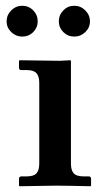

<svg xmlns="http://www.w3.org/2000/svg" viewBox="-20 -645 352 666"><path d="M226.1 -434.1V-77.1Q226.1 -54.7 235.6 -43.9Q245.1 -33.2 269 -33.2H288.1Q295.9 -33.2 295.9 -23.9V-1L293.9 1Q211.9 -1 172.9 -1L47.9 1L45.9 -1V-23.9Q45.9 -33.2 54.2 -33.2H73.2Q97.2 -33.2 106.7 -43.9Q116.2 -54.7 116.2 -77.1V-357.9Q116.2 -379.9 106.7 -390.9Q97.2 -401.9 73.2 -401.9H54.2Q45.9 -401.9 45.9 -410.2V-434.1L47.9 -436Q150.9 -434.1 187 -434.1L224.1 -436ZM184.1 -570.8Q184.1 -593.3 199.7 -609.1Q215.3 -625 237.8 -625Q259.8 -625 275.9 -608.9Q292 -592.8 292 -570.8Q292 -549.3 275.9 -533.7Q259.8 -518.1 237.8 -518.1Q215.3 -518.1 199.7 -533.7Q184.1 -549.3 184.1 -570.8ZM2.9 -570.8Q2.9 -592.8 19 -608.9Q35.2 -625 57.1 -625Q79.6 -625 95.2 -609.1Q110.8 -593.3 110.8 -570.8Q110.8 -549.3 95.2 -533.7Q79.6 -518.1 57.1 -518.1Q35.2 -518.1 19 -533.7Q2.9 -549.3 2.9 -570.8Z"/></svg>

Font: Linux Libertine G
Style: Semibold
Weight: 600
Designer: Philipp H. Poll
Foundry: Philipp H. Poll
Version: Version 5.1.1